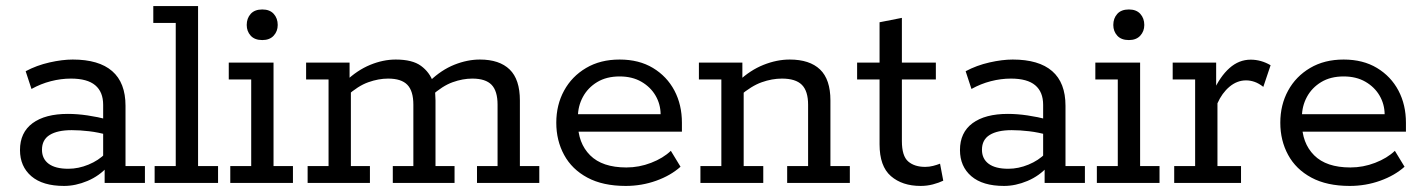

<svg xmlns="http://www.w3.org/2000/svg" viewBox="-20 -603 4694 633"><path d="M191.3 10Q120.6 10 83.3 -22.1Q45.9 -54.3 45.9 -108.3Q45.9 -166.2 87.4 -196.9Q128.9 -227.5 203.9 -227.5Q234.6 -227.5 268.6 -222.5Q302.5 -217.5 336 -208.7L320.1 -199.3V-257.3Q320.1 -299.9 294 -321.9Q267.9 -343.9 213.8 -343.9Q181 -343.9 147.6 -335.3Q114.2 -326.7 83.8 -309.7L64.6 -368.2Q100.9 -387.6 143 -397.1Q185.1 -406.7 219.8 -406.7Q306 -406.7 349.9 -368.5Q393.8 -330.3 393.8 -254.3V-55.6H457.8V0H325V-62.7L335.8 -54.6Q307.7 -23 268.5 -6.5Q229.3 10 191.3 10ZM205.3 -46.6Q238.6 -46.6 271.8 -60.3Q305 -73.9 328.2 -97.5L320.1 -74.1V-179L336.4 -157.6Q304.2 -166.8 273.9 -170.3Q243.6 -173.9 216.5 -173.9Q169.5 -173.9 143.9 -158.1Q118.4 -142.4 118.4 -109.3Q118.4 -79.4 140.5 -63Q162.6 -46.6 205.3 -46.6Z M489.8 0V-55.6H559.4V-527.4H485.4V-583H633V-55.6H698.9V0Z M739.2 0V-55.6H808.2V-341H734.2V-396.7H881.8V-55.6H945.8V0ZM844.8 -470.9Q819.6 -470.9 806.5 -485.4Q793.4 -499.9 793.4 -520.6Q793.4 -542.6 806.5 -557.2Q819.6 -571.8 844.8 -571.8Q869.4 -571.8 882.5 -557.2Q895.6 -542.6 895.6 -520.6Q895.6 -499.9 882.3 -485.4Q869 -470.9 844.8 -470.9Z M994.2 0V-55.6H1063.2V-341H989.2V-396.7H1132.5V-339.2L1119.9 -335.4Q1157.5 -371.4 1200.3 -389.1Q1243.1 -406.7 1284.6 -406.7Q1339.5 -406.7 1367.9 -385.9Q1396.2 -365.2 1408 -332.3L1397.5 -336.4Q1435.1 -372.4 1477.9 -389.6Q1520.8 -406.7 1562.2 -406.7Q1626.5 -406.7 1660.3 -373.9Q1694 -341.2 1694 -271.8V-55.6H1758V0H1552.6V-55.6H1620.4V-257.8Q1620.4 -302.9 1600.7 -323.4Q1580.9 -343.9 1537.1 -343.9Q1505.6 -343.9 1472.2 -331.9Q1438.9 -320 1401.9 -286.9L1410 -322.3Q1413.8 -309.1 1414.8 -294.1Q1415.8 -279.2 1415.8 -271.8V-55.6H1478.6V0H1275V-55.6H1342.8V-257.8Q1342.8 -302.9 1323 -323.4Q1303.3 -343.9 1259.5 -343.9Q1228 -343.9 1194.3 -331.9Q1160.6 -320 1123.6 -286.9L1136.8 -310.9V-55.6H1199.6V0Z M2042.9 10Q1967.6 10 1916.6 -17.4Q1865.5 -44.8 1839.8 -92.3Q1814 -139.7 1814 -198.4Q1814 -257.2 1839.7 -304.2Q1865.3 -351.2 1912.3 -378.9Q1959.3 -406.7 2022.8 -406.7Q2086.8 -406.7 2132.8 -378.9Q2178.7 -351.2 2203.5 -304.4Q2228.2 -257.6 2228.2 -198.1V-169H1857.6V-226.5H2158Q2157.6 -259.8 2141.2 -287.9Q2124.8 -316 2094.6 -333.5Q2064.4 -351 2022.8 -351Q1979.6 -351 1948.8 -332.4Q1918.1 -313.8 1901.7 -283.4Q1885.3 -253 1885.3 -217.5V-198.4Q1885.3 -131.4 1925.5 -91.1Q1965.7 -50.9 2045.1 -50.9Q2087.1 -50.9 2126.6 -66.2Q2166.2 -81.4 2191.7 -105.8L2223.6 -53.3Q2191.1 -24.2 2143.2 -7.1Q2095.4 10 2042.9 10Z M2289.2 0V-55.6H2358.2V-341H2284.2V-396.7H2427.5V-339.2L2414.9 -335.4Q2452.9 -371.4 2497 -389.1Q2541.1 -406.7 2583.6 -406.7Q2649.3 -406.7 2683.6 -373.9Q2717.8 -341.2 2717.8 -271.8V-55.6H2781.8V0H2575.2V-55.6H2644.2V-257.8Q2644.2 -302.9 2623.6 -323.4Q2603.1 -343.9 2557.9 -343.9Q2525.4 -343.9 2491.5 -331.9Q2457.6 -320 2418.6 -286.9L2431.8 -315.4V-55.6H2496.4V0Z M3015.1 10Q2954.6 10 2917.2 -22.4Q2879.8 -54.8 2879.8 -127.2V-341H2805.8V-396.7H2879.8V-529.6L2953.4 -544.1V-396.7H3065.4V-341H2953.4V-138.1Q2953.4 -88.6 2974.2 -70.7Q2994.9 -52.8 3030.2 -52.8Q3043.5 -52.8 3056.4 -56.1Q3069.2 -59.4 3079.2 -63.4L3089.8 -7.3Q3075.3 -0.3 3055.7 4.9Q3036.1 10 3015.1 10Z M3290.3 10Q3219.6 10 3182.3 -22.1Q3144.9 -54.3 3144.9 -108.3Q3144.9 -166.2 3186.4 -196.9Q3227.9 -227.5 3302.9 -227.5Q3333.6 -227.5 3367.6 -222.5Q3401.5 -217.5 3435 -208.7L3419.1 -199.3V-257.3Q3419.1 -299.9 3393 -321.9Q3366.9 -343.9 3312.8 -343.9Q3280 -343.9 3246.6 -335.3Q3213.2 -326.7 3182.8 -309.7L3163.6 -368.2Q3199.9 -387.6 3242 -397.1Q3284.1 -406.7 3318.8 -406.7Q3405 -406.7 3448.9 -368.5Q3492.8 -330.3 3492.8 -254.3V-55.6H3556.8V0H3424V-62.7L3434.8 -54.6Q3406.7 -23 3367.5 -6.5Q3328.3 10 3290.3 10ZM3304.3 -46.6Q3337.6 -46.6 3370.8 -60.3Q3404 -73.9 3427.2 -97.5L3419.1 -74.1V-179L3435.4 -157.6Q3403.2 -166.8 3372.9 -170.3Q3342.6 -173.9 3315.5 -173.9Q3268.5 -173.9 3242.9 -158.1Q3217.4 -142.4 3217.4 -109.3Q3217.4 -79.4 3239.5 -63Q3261.6 -46.6 3304.3 -46.6Z M3596.2 0V-55.6H3665.2V-341H3591.2V-396.7H3738.8V-55.6H3802.8V0ZM3701.8 -470.9Q3676.6 -470.9 3663.5 -485.4Q3650.4 -499.9 3650.4 -520.6Q3650.4 -542.6 3663.5 -557.2Q3676.6 -571.8 3701.8 -571.8Q3726.4 -571.8 3739.5 -557.2Q3752.6 -542.6 3752.6 -520.6Q3752.6 -499.9 3739.3 -485.4Q3726 -470.9 3701.8 -470.9Z M3851.2 0V-55.6H3920.2V-341H3846.2V-396.7H3989.5V-294.1L3979.5 -300.2Q4002.2 -350.8 4033.5 -378.6Q4064.7 -406.3 4103.3 -406.3Q4137.7 -406.3 4169 -387.9L4145 -316.6Q4130.2 -328.2 4116.2 -333.1Q4102.2 -338 4088 -338Q4058.5 -338 4033.5 -317.1Q4008.6 -296.1 3993.8 -262.4V-55.6H4071.5V0Z M4429.9 10Q4354.6 10 4303.6 -17.4Q4252.5 -44.8 4226.8 -92.3Q4201 -139.7 4201 -198.4Q4201 -257.2 4226.7 -304.2Q4252.3 -351.2 4299.3 -378.9Q4346.3 -406.7 4409.8 -406.7Q4473.8 -406.7 4519.8 -378.9Q4565.7 -351.2 4590.5 -304.4Q4615.2 -257.6 4615.2 -198.1V-169H4244.6V-226.5H4545Q4544.6 -259.8 4528.2 -287.9Q4511.8 -316 4481.6 -333.5Q4451.4 -351 4409.8 -351Q4366.6 -351 4335.8 -332.4Q4305.1 -313.8 4288.7 -283.4Q4272.3 -253 4272.3 -217.5V-198.4Q4272.3 -131.4 4312.5 -91.1Q4352.7 -50.9 4432.1 -50.9Q4474.1 -50.9 4513.6 -66.2Q4553.2 -81.4 4578.7 -105.8L4610.6 -53.3Q4578.1 -24.2 4530.2 -7.1Q4482.4 10 4429.9 10Z"/></svg>

Font: Rokkitt SemiBold
Style: Regular
Weight: 600
Designer: Vernon Adams
Foundry: Vernon Adams
Version: Version 3.103